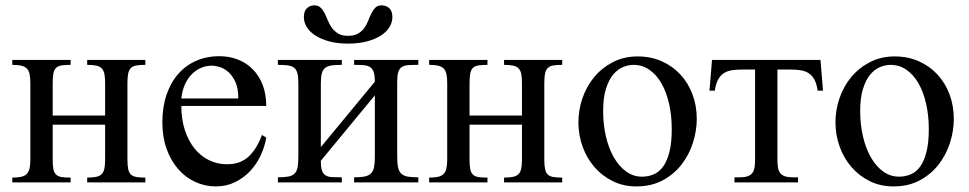

<svg xmlns="http://www.w3.org/2000/svg" viewBox="-20 -666 3537 701"><path d="M298.3 0V-17.6Q318.4 -17.6 331.1 -20.3Q343.8 -22.9 351.1 -30.3Q358.4 -37.6 361.1 -50.5Q363.8 -63.5 363.8 -83.5V-210.9H172.4V-83.5Q172.4 -61 175 -48.1Q177.7 -35.2 185.1 -28.3Q192.4 -21.5 205.1 -19.5Q217.8 -17.6 237.8 -17.6V0H24.9V-17.6Q44.9 -17.6 57.6 -20.5Q70.3 -23.4 77.6 -31Q85 -38.6 87.9 -51.3Q90.8 -64 90.8 -83.5V-362.8Q90.8 -382.8 87.9 -395.8Q85 -408.7 77.6 -416Q70.3 -423.3 57.6 -426.3Q44.9 -429.2 24.9 -429.2V-447.3H237.8V-429.2Q217.8 -429.2 205.1 -427.2Q192.4 -425.3 185.1 -418.5Q177.7 -411.6 175 -398.4Q172.4 -385.3 172.4 -362.8V-244.1H363.8V-362.8Q363.8 -383.3 361.1 -396.2Q358.4 -409.2 351.1 -416.5Q343.8 -423.8 331.1 -426.5Q318.4 -429.2 298.3 -429.2V-447.3H510.7V-429.2Q490.7 -429.2 478 -427Q465.3 -424.8 458 -417.7Q450.7 -410.6 448 -397.5Q445.3 -384.3 445.3 -362.8V-83.5Q445.3 -62 448 -48.8Q450.7 -35.6 458 -28.8Q465.3 -22 478 -19.8Q490.7 -17.6 510.7 -17.6V0Z M850.1 -306.6Q850.1 -343.8 839.4 -366.9Q828.6 -390.1 813.5 -403.3Q798.3 -416.5 781.7 -421.4Q765.1 -426.3 752.9 -426.3Q733.4 -426.3 714.6 -418.5Q695.8 -410.6 680.7 -395.5Q665.5 -380.4 655.3 -357.9Q645 -335.4 642.1 -306.6ZM952.1 -163.6Q946.8 -130.9 931.9 -98.9Q917 -66.9 893.6 -41.7Q870.1 -16.6 838.4 -1Q806.6 14.6 768.1 14.6Q728.5 14.6 692.9 -1.7Q657.2 -18.1 630.6 -48.6Q604 -79.1 588.4 -122.1Q572.8 -165 572.8 -218.8Q572.8 -275.4 588.1 -320.3Q603.5 -365.2 631.1 -396.5Q658.7 -427.7 696.8 -444.3Q734.9 -460.9 780.3 -460.9Q817.4 -460.9 848.9 -448.5Q880.4 -436 903.3 -412.6Q926.3 -389.2 939.2 -355.5Q952.1 -321.8 952.1 -279.3H642.1Q642.1 -229.5 655.3 -189.9Q668.5 -150.4 690.9 -123Q713.4 -95.7 742.9 -81.3Q772.5 -66.9 805.2 -66.4Q827.1 -65.9 845.9 -71Q864.7 -76.2 880.9 -88.6Q897 -101.1 910.9 -121.8Q924.8 -142.6 936.5 -173.3Z M1272.9 0V-18.6Q1296.4 -18.6 1311 -21.5Q1325.7 -24.4 1334.2 -32.7Q1342.8 -41 1345.7 -55.7Q1348.6 -70.3 1348.6 -93.8V-317.9L1151.4 -79.1Q1151.4 -56.2 1155.5 -43.7Q1159.7 -31.2 1168.9 -25.6Q1178.2 -20 1192.9 -19.3Q1207.5 -18.6 1228 -18.6V0H994.6V-18.6Q1018.6 -18.6 1033.2 -21.5Q1047.9 -24.4 1055.9 -32.7Q1064 -41 1066.7 -55.7Q1069.3 -70.3 1069.3 -93.8V-361.8Q1069.3 -384.8 1065.9 -398.2Q1062.5 -411.6 1054 -418.5Q1045.4 -425.3 1031 -427.2Q1016.6 -429.2 994.6 -429.2V-447.3H1228V-429.2Q1206.1 -429.2 1191.4 -427.2Q1176.8 -425.3 1167.7 -418.5Q1158.7 -411.6 1155 -398.2Q1151.4 -384.8 1151.4 -361.8V-128.9L1348.6 -367.7Q1348.6 -390.1 1344.5 -402.6Q1340.3 -415 1331.3 -420.9Q1322.3 -426.8 1307.9 -428Q1293.5 -429.2 1272.9 -429.2V-447.3H1507.3V-429.2Q1485.8 -429.2 1471.2 -428.2Q1456.5 -427.2 1447.3 -421.4Q1438 -415.5 1434.1 -403.1Q1430.2 -390.6 1430.2 -367.7V-93.8Q1430.2 -69.8 1433.3 -54.9Q1436.5 -40 1445.1 -32Q1453.6 -23.9 1468.5 -21.2Q1483.4 -18.6 1507.3 -18.6V0ZM1412.6 -603.5Q1412.6 -585 1402.3 -567.6Q1392.1 -550.3 1371.6 -536.9Q1351.1 -523.4 1320.8 -515.1Q1290.5 -506.8 1251 -506.8Q1211.4 -506.8 1181.2 -515.1Q1150.9 -523.4 1130.6 -536.9Q1110.4 -550.3 1099.9 -567.6Q1089.4 -585 1089.4 -603.5Q1089.4 -625.5 1100.6 -636Q1111.8 -646.5 1127 -646.5Q1141.6 -646.5 1150.4 -638.2Q1159.2 -629.9 1165.3 -617.7Q1171.4 -605.5 1177.2 -590.8Q1183.1 -576.2 1192.1 -564Q1201.2 -551.8 1214.8 -543.5Q1228.5 -535.2 1251 -535.2Q1273.4 -535.2 1287.4 -543.5Q1301.3 -551.8 1310.1 -564Q1318.8 -576.2 1324.5 -590.8Q1330.1 -605.5 1336.2 -617.7Q1342.3 -629.9 1350.6 -638.2Q1358.9 -646.5 1373 -646.5Q1390.1 -646.5 1401.4 -636Q1412.6 -625.5 1412.6 -603.5Z M1820.3 0V-17.6Q1840.3 -17.6 1853 -20.3Q1865.7 -22.9 1873 -30.3Q1880.4 -37.6 1883.1 -50.5Q1885.7 -63.5 1885.7 -83.5V-210.9H1694.3V-83.5Q1694.3 -61 1697 -48.1Q1699.7 -35.2 1707 -28.3Q1714.4 -21.5 1727.1 -19.5Q1739.7 -17.6 1759.8 -17.6V0H1546.9V-17.6Q1566.9 -17.6 1579.6 -20.5Q1592.3 -23.4 1599.6 -31Q1606.9 -38.6 1609.9 -51.3Q1612.8 -64 1612.8 -83.5V-362.8Q1612.8 -382.8 1609.9 -395.8Q1606.9 -408.7 1599.6 -416Q1592.3 -423.3 1579.6 -426.3Q1566.9 -429.2 1546.9 -429.2V-447.3H1759.8V-429.2Q1739.7 -429.2 1727.1 -427.2Q1714.4 -425.3 1707 -418.5Q1699.7 -411.6 1697 -398.4Q1694.3 -385.3 1694.3 -362.8V-244.1H1885.7V-362.8Q1885.7 -383.3 1883.1 -396.2Q1880.4 -409.2 1873 -416.5Q1865.7 -423.8 1853 -426.5Q1840.3 -429.2 1820.3 -429.2V-447.3H2032.7V-429.2Q2012.7 -429.2 2000 -427Q1987.3 -424.8 1980 -417.7Q1972.7 -410.6 1970 -397.5Q1967.3 -384.3 1967.3 -362.8V-83.5Q1967.3 -62 1970 -48.8Q1972.7 -35.6 1980 -28.8Q1987.3 -22 2000 -19.8Q2012.7 -17.6 2032.7 -17.6V0Z M2432.6 -194.3Q2432.6 -244.1 2422.9 -287.1Q2413.1 -330.1 2395 -361.6Q2377 -393.1 2351.1 -411.1Q2325.2 -429.2 2293 -429.2Q2273.9 -429.2 2254.2 -420.9Q2234.4 -412.6 2218.3 -393.1Q2202.1 -373.5 2192.1 -341.1Q2182.1 -308.6 2182.1 -259.8Q2182.1 -211.9 2192.1 -168.5Q2202.1 -125 2220.7 -92.3Q2239.3 -59.6 2265.4 -40.3Q2291.5 -21 2323.7 -21Q2347.7 -21 2367.9 -30Q2388.2 -39.1 2402.3 -59.6Q2416.5 -80.1 2424.6 -113.3Q2432.6 -146.5 2432.6 -194.3ZM2523.9 -231.9Q2523.9 -188.5 2510 -144.8Q2496.1 -101.1 2468.5 -65.4Q2440.9 -29.8 2399.7 -7.6Q2358.4 14.6 2303.2 14.6Q2256.3 14.6 2217.5 -4.4Q2178.7 -23.4 2150.6 -55.7Q2122.6 -87.9 2107.2 -130.4Q2091.8 -172.9 2091.8 -219.2Q2091.8 -264.6 2106.7 -307.9Q2121.6 -351.1 2149.7 -384.8Q2177.7 -418.5 2217.8 -439.2Q2257.8 -460 2308.1 -460Q2356.4 -460 2396 -442.4Q2435.5 -424.8 2464.1 -394Q2492.7 -363.3 2508.3 -321.5Q2523.9 -279.8 2523.9 -231.9Z M2965.3 -335Q2961.9 -358.9 2954.1 -374Q2946.3 -389.2 2934.1 -397.7Q2921.9 -406.2 2905 -409.2Q2888.2 -412.1 2866.2 -412.1H2818.4V-83.5Q2818.4 -66.9 2820.3 -54.7Q2822.3 -42.5 2828.4 -34.4Q2834.5 -26.4 2845.5 -22.5Q2856.4 -18.6 2874.5 -18.6H2893.6V0H2661.6V-18.6H2680.7Q2698.7 -18.6 2709.7 -22.5Q2720.7 -26.4 2726.8 -34.4Q2732.9 -42.5 2734.9 -54.7Q2736.8 -66.9 2736.8 -83.5V-412.1H2688.5Q2667 -412.1 2650.1 -409.2Q2633.3 -406.2 2621.1 -397.7Q2608.9 -389.2 2601.1 -374Q2593.3 -358.9 2589.8 -335H2570.3L2579.6 -447.3H2975.6L2984.9 -335Z M3371.1 -194.3Q3371.1 -244.1 3361.3 -287.1Q3351.6 -330.1 3333.5 -361.6Q3315.4 -393.1 3289.6 -411.1Q3263.7 -429.2 3231.4 -429.2Q3212.4 -429.2 3192.6 -420.9Q3172.9 -412.6 3156.7 -393.1Q3140.6 -373.5 3130.6 -341.1Q3120.6 -308.6 3120.6 -259.8Q3120.6 -211.9 3130.6 -168.5Q3140.6 -125 3159.2 -92.3Q3177.7 -59.6 3203.9 -40.3Q3230 -21 3262.2 -21Q3286.1 -21 3306.4 -30Q3326.7 -39.1 3340.8 -59.6Q3355 -80.1 3363 -113.3Q3371.1 -146.5 3371.1 -194.3ZM3462.4 -231.9Q3462.4 -188.5 3448.5 -144.8Q3434.6 -101.1 3407 -65.4Q3379.4 -29.8 3338.1 -7.6Q3296.9 14.6 3241.7 14.6Q3194.8 14.6 3156 -4.4Q3117.2 -23.4 3089.1 -55.7Q3061 -87.9 3045.7 -130.4Q3030.3 -172.9 3030.3 -219.2Q3030.3 -264.6 3045.2 -307.9Q3060.1 -351.1 3088.1 -384.8Q3116.2 -418.5 3156.2 -439.2Q3196.3 -460 3246.6 -460Q3294.9 -460 3334.5 -442.4Q3374 -424.8 3402.6 -394Q3431.2 -363.3 3446.8 -321.5Q3462.4 -279.8 3462.4 -231.9Z"/></svg>

Font: Doulos SIL CyrE
Style: Regular
Weight: 400
Designer: Walt Agee, Victor Gaultney, Peter Martin, Debbi Hosken, Becca Hirsbrunner
Foundry: SIL International
Version: Version 5.000